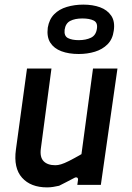

<svg xmlns="http://www.w3.org/2000/svg" viewBox="-20 -801 573 832"><path d="M184 11Q113 11 75.5 -31Q38 -73 49 -153L97 -504H203L157 -157Q152 -120 169 -102.5Q186 -85 220 -85Q231 -85 244.5 -89Q258 -93 279 -103.5Q300 -114 333 -133L383 -504H489L417 0H315L318 -21Q319 -29 314 -31.5Q309 -34 302 -30Q283 -20 266.5 -11.5Q250 -3 236 4Q223 7 210 9Q197 11 184 11ZM321 -567Q278 -567 246 -579Q214 -591 198 -616Q182 -641 187 -681Q193 -717 214.5 -739Q236 -761 269.5 -771Q303 -781 341 -781Q382 -781 413.5 -769.5Q445 -758 462 -733Q479 -708 473 -668Q468 -631 446 -609Q424 -587 391.5 -577Q359 -567 321 -567ZM321 -627Q352 -627 374 -637.5Q396 -648 400 -677Q404 -703 386 -712Q368 -721 337 -721Q305 -721 284.5 -710.5Q264 -700 260 -672Q257 -645 274.5 -636Q292 -627 321 -627Z"/></svg>

Font: Finlandica Medium
Style: Italic
Weight: 500
Italic angle: -8°
Designer: Niklas Ekholm, Juho Hiilivirta, Jaakko Suomalainen
Foundry: Helsinki Type Studio
Version: Version 1.063